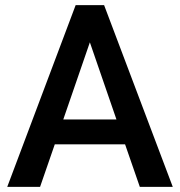

<svg xmlns="http://www.w3.org/2000/svg" viewBox="-20 -731 703 751"><path d="M526.9 0 469.2 -166.5H194.3L136.7 0H8.3L275.9 -710.9H387.2L655.8 0ZM227.5 -263.7H435.5L331.5 -565.4Z"/></svg>

Font: Vazirmatn UI Medium
Style: Regular
Weight: 500
Designer: Saber Rastikerdar
Foundry: Saber Rastikerdar
Version: Version 33.003